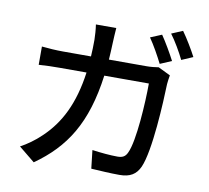

<svg xmlns="http://www.w3.org/2000/svg" viewBox="-92 -936 1184 1086"><g transform="rotate(10 500.0 -393.5)"><path d="M760 -791 695 -764C722 -726 755 -666 775 -626L841 -654C821 -693 785 -755 760 -791ZM873 -833 809 -806C837 -769 870 -712 891 -669L956 -697C937 -734 900 -796 873 -833ZM843 -572 773 -606C753 -603 730 -600 704 -600H488C490 -631 492 -664 493 -698C494 -722 496 -759 498 -783H381C385 -759 388 -718 388 -696C388 -662 387 -630 385 -600H224C185 -600 140 -603 102 -607V-502C140 -505 187 -506 224 -506H376C351 -325 290 -204 193 -113C158 -79 114 -48 78 -29L170 46C342 -75 441 -228 478 -506H734C734 -398 721 -172 687 -102C676 -77 660 -68 630 -68C589 -68 536 -73 485 -80L497 25C548 28 606 32 660 32C721 32 755 10 776 -36C820 -134 833 -420 836 -521C837 -534 840 -555 843 -572Z"/></g></svg>

Font: Noto Sans CJK SC Medium
Style: Regular
Weight: 500
Designer: Ryoko NISHIZUKA 西塚涼子 (kana, bopomofo & ideographs); Paul D. Hunt (Latin, Greek & Cyrillic); Sandoll Communications 산돌커뮤니
Foundry: Adobe
Version: Version 2.004;hotconv 1.0.118;makeotfexe 2.5.65603